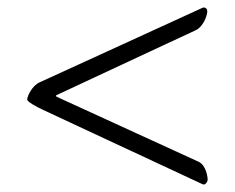

<svg xmlns="http://www.w3.org/2000/svg" viewBox="-20 -489 630 515"><path d="M133 -229C130 -230 129 -233 132 -234L505 -408C525 -417 536 -447 536 -459C536 -465 532 -469 526 -469C525 -469 524 -468 523 -468L86 -268C66 -259 53 -231 53 -222C53 -216 77 -203 94 -195L523 5C524 5 525 6 526 6C532 6 537 -2 537 -7C537 -16 532 -46 513 -55Z"/></svg>

Font: EB Garamond 12
Style: Regular
Weight: 400
Version: Version 0.016+